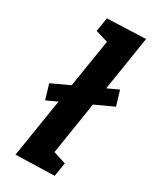

<svg xmlns="http://www.w3.org/2000/svg" viewBox="-200 -842 751 910"><g transform="rotate(30 176.0 -387.0)"><path d="M352 -430 252 -384 207 -98 276 -76 264 -1 53 5 104 -315 46 -288 22 -368 119 -413 161 -675 93 -695 105 -771 315 -779 268 -482 328 -510Z"/></g></svg>

Font: Bitter Pro
Style: Bold Italic
Weight: 700
Italic angle: -9°
Designer: Sol Matas, and Bitter project Authors
Foundry: Sol Matas
Version: Version 1.010